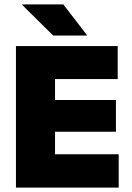

<svg xmlns="http://www.w3.org/2000/svg" viewBox="-20 -847 594 867"><path d="M228.5 0H52V-639H228.5ZM516 0H104.5V-150.5H516ZM503.5 -252H156V-395.5H503.5ZM511.5 -490H104.5V-639H511.5ZM373 -688 266 -827H79.5V-825.5L220 -686.5H373Z"/></svg>

Font: Anek Malayalam Medium ExtraBold
Style: Regular
Weight: 800
Version: Version 1.003